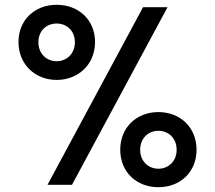

<svg xmlns="http://www.w3.org/2000/svg" viewBox="-20 -770 896 800"><path d="M216 -437C307 -437 376 -502 376 -595C376 -687 308 -750 216 -750C125 -750 57 -687 57 -595C57 -502 126 -437 216 -437ZM280 0 678 -740H576L178 0ZM216 -515C174 -515 140 -546 140 -594C140 -642 174 -672 216 -672C258 -672 292 -642 292 -594C292 -546 258 -515 216 -515ZM640 10C732 10 799 -54 799 -146C799 -239 731 -303 640 -303C549 -303 481 -239 481 -146C481 -53 549 10 640 10ZM640 -67C598 -67 564 -98 564 -146C564 -194 598 -225 640 -225C682 -225 716 -194 716 -146C716 -98 682 -67 640 -67Z"/></svg>

Font: Be Vietnam Pro Medium
Style: Regular
Weight: 500
Designer: Lam Bao, Tony Le, Vietanh Nguyen
Foundry: Yellow Type Foundry
Version: Version 1.002